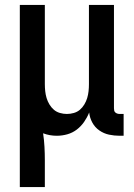

<svg xmlns="http://www.w3.org/2000/svg" viewBox="-20 -540 540 775"><path d="M60 215V-520H161V-200Q161 -186 162.5 -172Q164 -158 168 -144.5Q172 -131 179.5 -118.5Q187 -106 197.5 -97Q208 -88 222 -84Q236 -80 250 -80Q264 -80 278 -84Q292 -88 302.5 -97Q313 -106 320.5 -118.5Q328 -131 332 -144.5Q336 -158 337.5 -172Q339 -186 339 -200V-520H440V-103Q440 -98 441 -93.5Q442 -89 445.5 -86Q449 -83 453.5 -81.5Q458 -80 463 -80H479V8H463Q441 8 420 3.5Q399 -1 381 -13.5Q363 -26 352.5 -45.5Q342 -65 340 -86Q332 -66 319.5 -48Q307 -30 290 -17Q273 -4 252 2Q231 8 209 8Q195 8 181 5.5Q167 3 154 -2Q158 25 159.5 52.5Q161 80 161 107V215Z"/></svg>

Font: Zed Sans Semibold
Style: Regular
Weight: 600
Designer: Belleve Invis
Foundry: Belleve Invis
Version: Version 1.0.0; ttfautohint (v1.8.4)